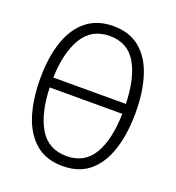

<svg xmlns="http://www.w3.org/2000/svg" viewBox="-133 -831 866 947"><g transform="rotate(20 300.0 -357.5)"><path d="M300 10Q212 10 156.5 -38.5Q101 -87 75.5 -170Q50 -253 50 -359Q50 -470 78 -552.5Q106 -635 162 -680Q218 -725 302 -725Q387 -725 442 -679.5Q497 -634 523.5 -551.5Q550 -469 550 -360Q550 -253 524 -169.5Q498 -86 443 -38Q388 10 300 10ZM302 -673Q207 -673 160 -595Q113 -517 109 -385H490Q486 -522 440.5 -597.5Q395 -673 302 -673ZM302 -43Q396 -43 441.5 -120Q487 -197 490 -333H109Q113 -199 159.5 -121Q206 -43 302 -43Z"/></g></svg>

Font: Noto Sans Mono Light
Style: Regular
Weight: 300
Designer: Monotype Design Team
Foundry: Monotype Imaging Inc.
Version: Version 2.014; ttfautohint (v1.8.4.7-5d5b)